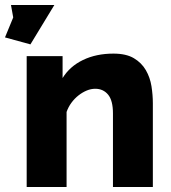

<svg xmlns="http://www.w3.org/2000/svg" viewBox="-52 -750 684 770"><path d="M70 -572 -32 -600 1 -680 -8 -730H166ZM561 0H401V-295Q401 -347 381.5 -370.5Q362 -394 330 -394Q313 -394 296 -387Q279 -380 263 -367.5Q247 -355 234.5 -338Q222 -321 215 -301V0H55V-525H199V-437Q228 -484 281 -509.5Q334 -535 403 -535Q454 -535 485 -516.5Q516 -498 533 -468.5Q550 -439 555.5 -404Q561 -369 561 -336Z"/></svg>

Font: Oxford Sans
Style: Regular
Weight: 800
Designer: Matt McInerney, Pablo Impallari, Rodrigo Fuenzalida
Foundry: Matt McInerney, Pablo Impallari, Rodrigo Fuenzalida
Version: Version 3.000g; ttfautohint (v1.5) -l 8 -r 28 -G 28 -x 14 -D